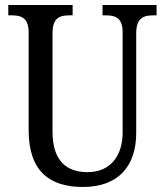

<svg xmlns="http://www.w3.org/2000/svg" viewBox="-20 -734 656 764"><path d="M310 10C450 10 522 -72 522 -205V-601C522 -664 552 -673 592 -673H603V-714H388V-673H399C439 -673 468 -664 468 -605V-207C468 -117 422 -49 328 -49C246 -49 189 -93 189 -210V-601C189 -664 218 -673 258 -673H269V-714H13V-673H25C64 -673 94 -664 94 -605V-216C94 -53 177 10 310 10Z"/></svg>

Font: Noto Serif Lao Condensed
Style: Regular
Weight: 400
Width: 3
Designer: Monotype Design Team
Foundry: Monotype Imaging Inc.
Version: Version 2.003